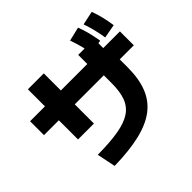

<svg xmlns="http://www.w3.org/2000/svg" viewBox="-208 -1102 1416 1416"><g transform="rotate(-45 500.0 -393.5)"><path d="M203 -78Q334 -79 420.5 -94Q507 -109 557 -143Q607 -177 628 -234.5Q649 -292 649 -378V-540H622V-701H788V-540H815V-378Q815 -261 782.5 -177.5Q750 -94 681 -41Q612 12 501 38.5Q390 65 233 68ZM180 -261V-784H346V-261ZM25 -461V-606H962V-461ZM702 -638Q693 -687 681.5 -730.5Q670 -774 654 -818L763 -844Q780 -801 791 -756.5Q802 -712 811 -661ZM854 -651Q846 -700 835.5 -743.5Q825 -787 809 -832L917 -855Q933 -811 944 -766Q955 -721 962 -671Z"/></g></svg>

Font: M PLUS 2 ExtraBold
Style: Regular
Weight: 800
Version: Version 1.001